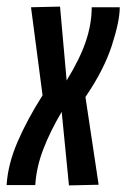

<svg xmlns="http://www.w3.org/2000/svg" viewBox="-40 -561 383 582"><path d="M238 -539H323Q323 -497 299 -423Q275 -349 219 -267L259 -1L169 1L147 -222Q112 -163 91 -108Q70 -53 67 0H-20Q-16 -63 13 -130.5Q42 -198 89 -272L54 -539L142 -541L162 -317Q203 -384 220.5 -436.5Q238 -489 238 -539Z"/></svg>

Font: Georama Extra Condensed Medium
Style: Italic
Weight: 500
Width: 2
Italic angle: -9°
Designer: Jean-Baptiste Levee
Foundry: Production Type
Version: Version 1.000